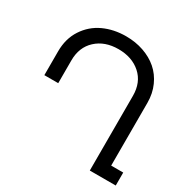

<svg xmlns="http://www.w3.org/2000/svg" viewBox="-163 -895 1046 1052"><g transform="rotate(30 359.5 -368.5)"><path d="M60.1 -328.1V-479Q60.1 -559.1 98.9 -618.4Q137.7 -677.7 201.2 -707.3Q264.6 -736.8 342.8 -736.8Q401.9 -736.8 453.6 -719Q505.4 -701.2 543.2 -668.5Q581.1 -635.7 603 -586.9Q625 -538.1 625 -479V-82H701.2V0H537.1V-472.2Q537.1 -557.6 482.4 -606.2Q427.7 -654.8 341.8 -654.8Q255.4 -654.8 201.7 -605.2Q147.9 -555.7 147.9 -472.2V-328.1Z"/></g></svg>

Font: Telcell.Market
Style: Regular
Weight: 400
Designer: Rasmus Andersson, Sedrak Mkrtchyan
Version: Version 3.019;git-0a5106e0b